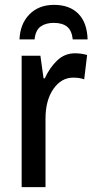

<svg xmlns="http://www.w3.org/2000/svg" viewBox="-20 -769 389 789"><path d="M288 -550Q314 -550 338 -543L326 -443Q307 -450 281 -450Q232 -450 199.5 -403.5Q167 -357 167 -281V0H69V-540H146L159 -447H164Q184 -491 215 -520.5Q246 -550 288 -550ZM202 -749Q266 -749 302 -712.5Q338 -676 340 -607H279Q275 -644 255.5 -659.5Q236 -675 201 -675Q168 -675 147 -660Q126 -645 122 -607H60Q63 -672 101.5 -710.5Q140 -749 202 -749Z"/></svg>

Font: Noto Sans Condensed Medium
Style: Regular
Weight: 500
Width: 3
Designer: Monotype Design Team
Foundry: Monotype Imaging Inc.
Version: Version 2.013; ttfautohint (v1.8.4.7-5d5b)